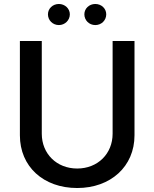

<svg xmlns="http://www.w3.org/2000/svg" viewBox="-20 -934 776 965"><path d="M546 -728V-262C546 -161 471 -87 368 -87C265 -87 190 -161 190 -262V-728H80V-254C80 -97 198 11 368 11C536 11 656 -97 656 -254V-728ZM221 -862C221 -832 245 -808 276 -808C306 -808 331 -832 331 -862C331 -891 306 -914 276 -914C245 -914 221 -891 221 -862ZM404 -862C404 -832 428 -808 459 -808C490 -808 514 -832 514 -862C514 -891 490 -914 459 -914C428 -914 404 -891 404 -862Z"/></svg>

Font: Wafeq Medium
Style: Regular
Weight: 500
Designer: Rasmus Andersson & Azza Alameddine
Foundry: Google & TypeTogether
Version: Version 3.000;January 28, 2025;FontCreator 15.0.0.3014 64-bi